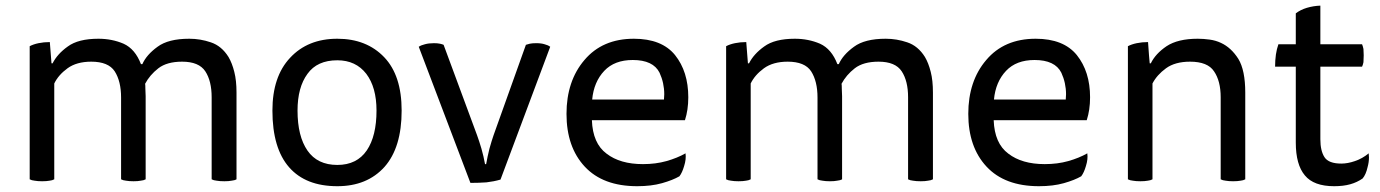

<svg xmlns="http://www.w3.org/2000/svg" viewBox="-20 -639 4879 679"><path d="M171.9 -343.8Q186.5 -374 218.8 -397.5Q251 -420.9 302.7 -420.9Q363.3 -420.9 385.7 -386.7Q408.2 -351.6 408.2 -293.9Q408.2 -197.3 408.2 -4.9Q415 -1 425.8 0Q436.5 2 452.1 2Q467.8 2 477.5 0Q488.3 -1 495.1 -4.9Q495.1 -102.5 495.1 -298.8Q495.1 -311.5 494.1 -325.2Q494.1 -338.9 493.2 -342.8Q509.8 -374 540 -397.5Q570.3 -420.9 624 -420.9Q683.6 -420.9 706.1 -386.7Q728.5 -352.5 728.5 -294.9Q728.5 -198.2 728.5 -4.9Q735.4 -1 746.1 0Q756.8 2 773.4 2Q789.1 2 798.8 0Q809.6 -1 816.4 -4.9Q816.4 -107.4 816.4 -311.5Q816.4 -354.5 808.6 -384.8Q800.8 -416 788.1 -437.5Q763.7 -476.6 725.6 -489.3Q688.5 -502 649.4 -502Q575.2 -502 537.1 -473.6Q498 -445.3 483.4 -412.1Q481.4 -412.1 478.5 -412.1Q458 -465.8 417 -484.4Q376 -502 328.1 -502Q256.8 -502 219.7 -474.6Q182.6 -448.2 166 -415Q165 -415 162.1 -415Q160.2 -433.6 156.2 -490.2Q134.8 -490.2 116.2 -486.3Q97.7 -482.4 85 -475.6Q85 -453.1 85 -407.2Q85 -306.6 85 -4.9Q91.8 -1 102.5 0Q113.3 2 128.9 2Q144.5 2 155.3 0Q165 -1 171.9 -4.9Q171.9 -118.2 171.9 -343.8Z M1172.9 -502Q1068.4 -502 1005.9 -434.6Q943.4 -368.2 943.4 -248Q943.4 -114.3 1002.9 -46.9Q1061.5 19.5 1172.9 19.5Q1278.3 19.5 1339.8 -48.8Q1400.4 -117.2 1400.4 -248Q1400.4 -372.1 1338.9 -436.5Q1276.4 -502 1172.9 -502ZM1032.2 -248Q1032.2 -330.1 1067.4 -377.9Q1101.6 -425.8 1172.9 -425.8Q1238.3 -425.8 1275.4 -377.9Q1311.5 -330.1 1311.5 -248Q1311.5 -158.2 1277.3 -107.4Q1242.2 -55.7 1172.9 -55.7Q1102.5 -55.7 1067.4 -106.4Q1032.2 -157.2 1032.2 -248Z M1695.3 -58.6Q1690.4 -85.9 1682.6 -113.3Q1674.8 -139.6 1667 -161.1Q1627.9 -267.6 1548.8 -480.5Q1544.9 -482.4 1536.1 -484.4Q1527.3 -486.3 1514.6 -486.3Q1496.1 -486.3 1482.4 -482.4Q1469.7 -479.5 1460.9 -473.6Q1521.5 -313.5 1643.6 7.8Q1672.9 7.8 1700.2 5.9Q1726.6 2.9 1750 -3.9Q1808.6 -161.1 1925.8 -473.6Q1918 -479.5 1906.2 -482.4Q1894.5 -486.3 1876 -486.3Q1862.3 -486.3 1853.5 -484.4Q1845.7 -482.4 1839.8 -480.5Q1801.8 -374 1725.6 -161.1Q1718.8 -141.6 1710.9 -113.3Q1704.1 -85.9 1699.2 -58.6Q1698.2 -58.6 1695.3 -58.6Z M2402.3 -213.9Q2408.2 -232.4 2411.1 -252Q2414.1 -272.5 2414.1 -294.9Q2414.1 -385.7 2367.2 -444.3Q2320.3 -502 2221.7 -502Q2110.4 -502 2046.9 -426.8Q1983.4 -352.5 1983.4 -236.3Q1983.4 -119.1 2047.9 -49.8Q2112.3 19.5 2233.4 19.5Q2283.2 19.5 2321.3 8.8Q2359.4 -2 2382.8 -15.6Q2392.6 -28.3 2399.4 -51.8Q2407.2 -76.2 2404.3 -96.7Q2375 -80.1 2336.9 -69.3Q2298.8 -58.6 2253.9 -58.6Q2172.9 -58.6 2125 -95.7Q2076.2 -131.8 2073.2 -213.9Q2183.6 -213.9 2402.3 -213.9ZM2074.2 -287.1Q2080.1 -349.6 2117.2 -388.7Q2153.3 -426.8 2217.8 -426.8Q2290 -426.8 2312.5 -381.8Q2329.1 -345.7 2329.1 -305.7Q2329.1 -296.9 2328.1 -287.1Q2244.1 -287.1 2074.2 -287.1Z M2634.8 -343.8Q2649.4 -374 2681.6 -397.5Q2713.9 -420.9 2765.6 -420.9Q2826.2 -420.9 2848.6 -386.7Q2871.1 -351.6 2871.1 -293.9Q2871.1 -197.3 2871.1 -4.9Q2877.9 -1 2888.7 0Q2899.4 2 2915 2Q2930.7 2 2940.4 0Q2951.2 -1 2958 -4.9Q2958 -102.5 2958 -298.8Q2958 -311.5 2957 -325.2Q2957 -338.9 2956.1 -342.8Q2972.7 -374 3002.9 -397.5Q3033.2 -420.9 3086.9 -420.9Q3146.5 -420.9 3168.9 -386.7Q3191.4 -352.5 3191.4 -294.9Q3191.4 -198.2 3191.4 -4.9Q3198.2 -1 3209 0Q3219.7 2 3236.3 2Q3252 2 3261.7 0Q3272.5 -1 3279.3 -4.9Q3279.3 -107.4 3279.3 -311.5Q3279.3 -354.5 3271.5 -384.8Q3263.7 -416 3251 -437.5Q3226.6 -476.6 3188.5 -489.3Q3151.4 -502 3112.3 -502Q3038.1 -502 3000 -473.6Q2960.9 -445.3 2946.3 -412.1Q2944.3 -412.1 2941.4 -412.1Q2920.9 -465.8 2879.9 -484.4Q2838.9 -502 2791 -502Q2719.7 -502 2682.6 -474.6Q2645.5 -448.2 2628.9 -415Q2627.9 -415 2625 -415Q2623 -433.6 2619.1 -490.2Q2597.7 -490.2 2579.1 -486.3Q2560.5 -482.4 2547.9 -475.6Q2547.9 -453.1 2547.9 -407.2Q2547.9 -306.6 2547.9 -4.9Q2554.7 -1 2565.4 0Q2576.2 2 2591.8 2Q2607.4 2 2618.2 0Q2627.9 -1 2634.8 -4.9Q2634.8 -118.2 2634.8 -343.8Z M3823.2 -213.9Q3829.1 -232.4 3832 -252Q3835 -272.5 3835 -294.9Q3835 -385.7 3788.1 -444.3Q3741.2 -502 3642.6 -502Q3531.2 -502 3467.8 -426.8Q3404.3 -352.5 3404.3 -236.3Q3404.3 -119.1 3468.8 -49.8Q3533.2 19.5 3654.3 19.5Q3704.1 19.5 3742.2 8.8Q3780.3 -2 3803.7 -15.6Q3813.5 -28.3 3820.3 -51.8Q3828.1 -76.2 3825.2 -96.7Q3795.9 -80.1 3757.8 -69.3Q3719.7 -58.6 3674.8 -58.6Q3593.8 -58.6 3545.9 -95.7Q3497.1 -131.8 3494.1 -213.9Q3604.5 -213.9 3823.2 -213.9ZM3495.1 -287.1Q3501 -349.6 3538.1 -388.7Q3574.2 -426.8 3638.7 -426.8Q3710.9 -426.8 3733.4 -381.8Q3750 -345.7 3750 -305.7Q3750 -296.9 3749 -287.1Q3665 -287.1 3495.1 -287.1Z M4055.7 -343.8Q4071.3 -374 4103.5 -397.5Q4135.7 -420.9 4188.5 -420.9Q4251 -420.9 4273.4 -386.7Q4296.9 -352.5 4296.9 -294.9Q4296.9 -198.2 4296.9 -4.9Q4303.7 -1 4314.5 0Q4325.2 2 4340.8 2Q4356.4 2 4367.2 0Q4377 -1 4383.8 -4.9Q4383.8 -107.4 4383.8 -311.5Q4383.8 -390.6 4359.4 -430.7Q4334 -470.7 4297.9 -487.3Q4279.3 -496.1 4257.8 -499Q4236.3 -502 4215.8 -502Q4145.5 -502 4105.5 -475.6Q4066.4 -449.2 4049.8 -415Q4048.8 -415 4045.9 -415Q4043.9 -433.6 4040 -490.2Q4018.6 -490.2 4000 -486.3Q3981.4 -482.4 3968.8 -475.6Q3968.8 -453.1 3968.8 -407.2Q3968.8 -306.6 3968.8 -4.9Q3975.6 -1 3986.3 0Q3997.1 2 4012.7 2Q4028.3 2 4039.1 0Q4048.8 -1 4055.7 -4.9Q4055.7 -118.2 4055.7 -343.8Z M4501 -482.4Q4495.1 -465.8 4492.2 -446.3Q4489.3 -425.8 4489.3 -403.3Q4513.7 -403.3 4562.5 -403.3Q4562.5 -335.9 4562.5 -134.8Q4562.5 -56.6 4594.7 -18.6Q4626 19.5 4698.2 19.5Q4730.5 19.5 4754.9 12.7Q4779.3 5.9 4798.8 -7.8Q4810.5 -21.5 4816.4 -47.9Q4821.3 -65.4 4821.3 -82Q4821.3 -89.8 4820.3 -96.7Q4797.9 -78.1 4771.5 -69.3Q4746.1 -60.5 4723.6 -60.5Q4678.7 -60.5 4664.1 -83Q4649.4 -105.5 4649.4 -146.5Q4649.4 -231.4 4649.4 -403.3Q4686.5 -403.3 4796.9 -403.3Q4799.8 -409.2 4801.8 -418.9Q4802.7 -429.7 4802.7 -443.4Q4802.7 -456.1 4801.8 -465.8Q4799.8 -475.6 4796.9 -482.4Q4748 -482.4 4649.4 -482.4Q4649.4 -516.6 4649.4 -619.1Q4625 -618.2 4601.6 -611.3Q4579.1 -604.5 4562.5 -591.8Q4562.5 -555.7 4562.5 -482.4Q4547.9 -482.4 4501 -482.4Z"/></svg>

Font: cl
Style: Regular
Weight: 400
Designer: Mitja Miklavcic
Version: Version 1.0